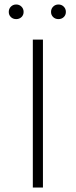

<svg xmlns="http://www.w3.org/2000/svg" viewBox="-20 -834 337 854"><path d="M126 -658H171V0H126ZM19 -781Q19 -795 28.5 -804.5Q38 -814 52 -814Q66 -814 75.5 -804.5Q85 -795 85 -781Q85 -767 75.5 -758Q66 -749 52 -749Q38 -749 28.5 -758Q19 -767 19 -781ZM207 -781Q207 -795 216.5 -804.5Q226 -814 240 -814Q254 -814 263.5 -804.5Q273 -795 273 -781Q273 -767 263.5 -758Q254 -749 240 -749Q226 -749 216.5 -758Q207 -767 207 -781Z"/></svg>

Font: Ysabeau Light
Style: Regular
Weight: 300
Designer: Christian Thalmann (Catharsis Fonts)
Version: Version 0.003